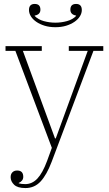

<svg xmlns="http://www.w3.org/2000/svg" viewBox="-20 -742 552 974"><path d="M109 212Q69 212 51.5 195Q34 178 34 157Q34 141 43 132Q52 123 67 123Q98 123 98 155Q98 166 91.5 174Q85 182 75 186V188Q82 190 90.5 191Q99 192 108 192Q143 192 169.5 164Q196 136 219 74L243 8L58 -484H8V-508H192V-484H96L259 -40H263L425 -484H329V-508H504V-484H454L242 79Q217 145 186 178.5Q155 212 109 212ZM261 -604Q231 -604 206.5 -611.5Q182 -619 164 -631.5Q146 -644 136.5 -659.5Q127 -675 127 -691Q127 -722 156 -722Q185 -722 185 -693Q185 -668 156 -663V-661Q173 -643 202 -635Q231 -627 261 -627Q291 -627 320 -635Q349 -643 366 -661V-663Q337 -668 337 -693Q337 -722 366 -722Q395 -722 395 -691Q395 -675 385.5 -659.5Q376 -644 358 -631.5Q340 -619 315.5 -611.5Q291 -604 261 -604Z"/></svg>

Font: IBM Plex Serif ExtraLight
Style: Regular
Weight: 200
Designer: Mike Abbink, Paul van der Laan, Pieter van Rosmalen
Foundry: Bold Monday
Version: Version 2.5